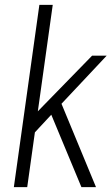

<svg xmlns="http://www.w3.org/2000/svg" viewBox="-20 -770 460 790"><path d="M315 0 191 -298 112 -213 124 -300 359 -541H419L233 -343L375 0ZM37 0 142 -750H197L92 0Z"/></svg>

Font: Mohave Light Light
Style: Italic
Weight: 300
Italic angle: -8°
Version: Version 2.003